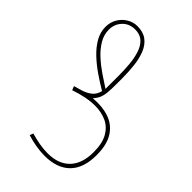

<svg xmlns="http://www.w3.org/2000/svg" viewBox="-57 -708 1332 1332"><g transform="rotate(-45 609.0 -42.0)"><path d="M321.8 251.5Q194.3 251.5 128.7 186.3Q63 121.1 63 -1.5Q63 -43 70.6 -87.4Q78.1 -131.8 91.8 -175.3L117.7 -165.5Q106 -125 98.1 -82.5Q90.3 -40 90.3 1.5Q90.3 107.4 150.1 164.8Q210 222.2 321.8 222.2Q407.7 222.2 459.2 193.1Q510.7 164.1 533.9 114.3Q557.1 64.5 557.1 1.5Q557.1 -42 547.4 -90.1Q537.6 -138.2 520.5 -187L549.3 -198.7L567.9 -135.7Q579.6 -98.6 601.3 -72.3Q623 -45.9 662.6 -36.1Q692.9 -87.9 729 -140.4Q765.1 -192.9 806.9 -237.1Q848.6 -281.2 895.5 -308.1Q942.4 -335 994.1 -335Q1041 -335 1077.4 -313Q1113.8 -291 1134.5 -255.9Q1155.3 -220.7 1155.3 -181.2Q1155.3 -124 1128.4 -88.1Q1101.6 -52.2 1055.2 -33.2Q1008.8 -14.2 949.2 -7.1Q889.6 0 824.2 0H764.2Q715.3 0 683.1 -3.2Q650.9 -6.3 627.7 -16.4Q604.5 -26.4 582.5 -46.9Q590.3 39.1 567.6 106.4Q544.9 173.8 485.1 212.6Q425.3 251.5 321.8 251.5ZM997.6 -304.7Q947.8 -304.7 903.6 -278.3Q859.4 -252 821 -210.2Q782.7 -168.5 750.2 -120.6Q717.8 -72.8 690.4 -30.3H822.3Q876.5 -30.3 930.4 -35.2Q984.4 -40 1029.3 -54.7Q1074.2 -69.3 1101.1 -98.4Q1127.9 -127.4 1127.9 -175.8Q1127.9 -232.4 1090.3 -268.6Q1052.7 -304.7 997.6 -304.7Z"/></g></svg>

Font: Vazirmatn UI FD Thin
Style: Regular
Weight: 100
Designer: Saber Rastikerdar
Foundry: Saber Rastikerdar
Version: Version 33.003